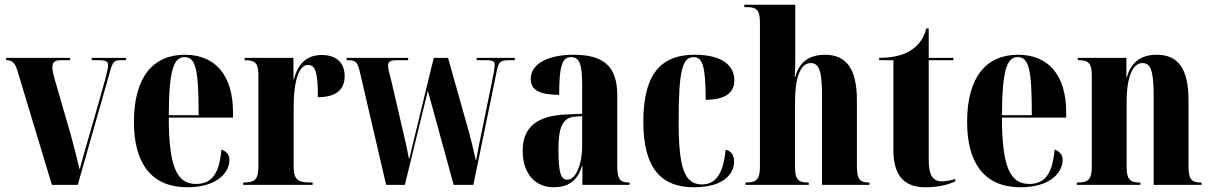

<svg xmlns="http://www.w3.org/2000/svg" viewBox="-20 -780 5109 810"><path d="M54 -480 199 0H308L444 -478C457 -525 464 -526 494 -526H512V-536H367V-526H390C430 -526 436 -521 436 -504C436 -490 426 -451 404 -374L358 -214C337 -142 324 -95 316 -65C305 -112 290 -170 277 -217L210 -448C206 -463 201 -481 201 -497C201 -516 210 -526 236 -526H276V-536H6V-526C31 -526 43 -517 54 -480Z M770 10C897 10 948 -53 948 -106C948 -128 933 -143 914 -149C905 -36 865 -4 807 -4C727 -4 692 -75 692 -284H963V-306C963 -464 887 -549 760 -549C624 -549 545 -453 545 -265C545 -91 619 10 770 10ZM818 -294H692C693 -486 713 -539 759 -539C806 -539 818 -486 818 -294Z M1006 0H1299V-10H1289C1234 -10 1219 -25 1219 -76V-327C1219 -453 1246 -506 1279 -506C1312 -506 1321 -473 1321 -370C1397 -370 1434 -401 1434 -459C1434 -515 1399 -548 1338 -548C1274 -548 1238 -512 1220 -446H1218V-536H1012V-526H1014C1058 -526 1070 -512 1070 -463V-76C1070 -25 1056 -10 1008 -10H1006Z M1499 -473 1609 0H1688L1785 -397L1894 0H1977L2075 -477C2084 -523 2092 -526 2133 -526H2152V-536H1991V-526H2032C2063 -526 2067 -519 2067 -506C2067 -494 2063 -470 2056 -438L2009 -208C2001 -169 1994 -136 1989 -105H1987C1978 -147 1968 -186 1959 -221L1870 -536H1810L1730 -207C1724 -183 1715 -146 1707 -111H1705C1699 -143 1693 -173 1687 -197L1632 -434C1624 -466 1617 -490 1617 -503C1617 -520 1627 -526 1656 -526H1702V-536H1442V-526H1444C1481 -526 1488 -521 1499 -473Z M2315 10C2374 10 2416 -14 2435 -80H2437V0H2636V-10H2633C2595 -10 2584 -25 2584 -81V-379C2584 -504 2522 -549 2400 -549C2301 -549 2219 -516 2219 -446C2219 -399 2258 -380 2339 -380C2339 -501 2351 -539 2389 -539C2424 -539 2436 -511 2436 -422V-300L2368 -297C2245 -292 2185 -243 2185 -144C2185 -42 2243 10 2315 10ZM2374 -22C2347 -22 2336 -46 2336 -150C2336 -245 2354 -284 2406 -288L2436 -290V-164C2436 -88 2410 -22 2374 -22Z M2907 10C3042 10 3077 -54 3077 -98C3077 -123 3066 -144 3041 -148C3031 -38 2993 -2 2942 -2C2869 -2 2843 -66 2843 -267C2843 -483 2859 -539 2906 -539C2943 -539 2957 -504 2957 -359C3061 -359 3078 -406 3078 -441C3078 -502 3029 -549 2911 -549C2781 -549 2694 -483 2694 -266C2694 -59 2779 10 2907 10Z M3125 0H3392V-10H3388C3346 -10 3334 -25 3334 -76V-350C3334 -458 3359 -514 3400 -514C3436 -514 3448 -479 3448 -376V0H3648V-10H3645C3606 -10 3595 -26 3595 -80V-358C3595 -491 3549 -549 3461 -549C3389 -549 3350 -513 3335 -455H3333C3335 -486 3335 -511 3335 -539V-760H3120V-750H3132C3174 -750 3186 -735 3186 -685V-79C3186 -25 3173 -10 3128 -10H3125Z M3885 10C3947 10 3990 -5 4010 -15V-25C3987 -18 3969 -15 3954 -15C3915 -15 3898 -41 3898 -105V-526H4002V-536H3898V-660H3888C3877 -616 3852 -584 3815 -563C3783 -545 3741 -536 3689 -536V-526H3749V-148C3749 -31 3801 10 3885 10Z M4285 10C4412 10 4463 -53 4463 -106C4463 -128 4448 -143 4429 -149C4420 -36 4380 -4 4322 -4C4242 -4 4207 -75 4207 -284H4478V-306C4478 -464 4402 -549 4275 -549C4139 -549 4060 -453 4060 -265C4060 -91 4134 10 4285 10ZM4333 -294H4207C4208 -486 4228 -539 4274 -539C4321 -539 4333 -486 4333 -294Z M4523 0H4791V-10H4788C4746 -10 4733 -25 4733 -76V-350C4733 -459 4760 -514 4800 -514C4835 -514 4847 -479 4847 -376V0H5049V-10H5045C5005 -10 4994 -26 4994 -80V-357C4994 -492 4949 -549 4860 -549C4788 -549 4750 -512 4734 -454H4732V-536H4527V-526H4531C4573 -526 4586 -512 4586 -461V-79C4586 -25 4573 -10 4527 -10H4523Z"/></svg>

Font: Noto Serif Display ExtraCondensed ExtraBold
Style: Regular
Weight: 800
Width: 2
Designer: Monotype Design Team
Foundry: Monotype Imaging Inc.
Version: Version 2.009